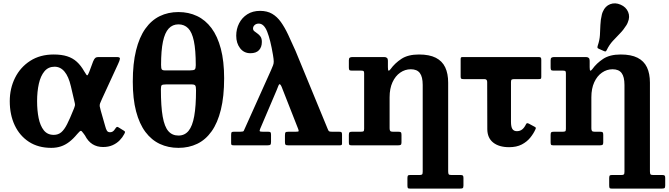

<svg xmlns="http://www.w3.org/2000/svg" viewBox="-20 -856 3939 1131"><path d="M282 15Q312.5 15 338.4 6.5Q364.3 -2 387.6 -19.9Q411 -37.7 434 -65.5Q449.8 -84 455.3 -85.2Q460.8 -86.5 471.5 -70.5L480.5 -58.2Q498.3 -23.5 524.9 -6.7Q551.5 10 587 10Q619.3 10 643.5 -0.9Q667.8 -11.8 684.9 -29.4Q702 -47 712 -66.5Q716.8 -75.5 716.4 -78.9Q716 -82.3 710.3 -85.8L678 -105.8Q673 -109.3 668.6 -108.1Q664.3 -107 658.3 -97Q651.3 -85.5 644 -81.3Q636.8 -77 628.3 -77Q615.8 -77 610 -85.8Q604.3 -94.5 599.5 -113.5L573.5 -204.5Q568.8 -221.2 567.5 -229.6Q566.3 -238 569.6 -247.4Q573 -256.7 581.8 -275.7L675.5 -479Q685.5 -500 686.5 -510Q687.5 -520 669 -520H559.5Q548 -520 541.6 -515.1Q535.3 -510.2 528.5 -494L506.8 -435.5Q500.5 -420 497.1 -414.9Q493.8 -409.8 489.5 -414.9Q485.3 -420 476 -435.8Q456.8 -470 432.6 -492Q408.5 -514 375.5 -524.5Q342.5 -535 296.5 -535Q216 -535 157.9 -497.5Q99.7 -460 68.6 -397.5Q37.5 -335 37.5 -260Q37.5 -180 66.7 -118Q96 -56 150.6 -20.5Q205.3 15 282 15ZM296.5 -61.5Q259.5 -61.5 238.1 -88.4Q216.8 -115.3 207.6 -160.4Q198.5 -205.5 198.5 -260Q198.5 -317 208.9 -363Q219.3 -409 241.9 -436Q264.5 -463 301.5 -463Q336 -463 360.1 -434.1Q384.2 -405.2 397.5 -348L414.7 -274.3Q419.2 -255.5 420.9 -247.1Q422.5 -238.7 421.2 -233.4Q420 -228 416.5 -218.7L412.5 -209Q391.7 -157 375.2 -124.5Q358.8 -92 340.8 -76.8Q322.8 -61.5 296.5 -61.5Z M762.2 -375Q762.2 -273.7 781.6 -200Q801 -126.2 836.7 -78.6Q872.5 -31 921.9 -8Q971.3 15 1031.3 15Q1092.3 15 1141.8 -8.9Q1191.3 -32.7 1226.6 -82.5Q1262 -132.2 1281.1 -209.9Q1300.3 -287.5 1300.3 -395Q1300.3 -495.3 1280.9 -568.9Q1261.5 -642.5 1225.8 -690.4Q1190 -738.3 1140.6 -761.6Q1091.3 -785 1031.3 -785Q970.3 -785 920.8 -760.8Q871.3 -736.5 835.9 -686.5Q800.5 -636.5 781.4 -559.1Q762.2 -481.8 762.2 -375ZM927.8 -330.2Q927.8 -349.2 932.5 -354Q937.3 -358.7 957.8 -358.7H1109.7Q1125.2 -358.7 1130 -352.5Q1134.7 -346.2 1134.7 -324.2Q1134.7 -230.7 1124.1 -171.9Q1113.5 -113 1090.8 -85.3Q1068 -57.5 1031.3 -57.5Q994.5 -57.5 971.8 -83.4Q949 -109.3 938.4 -169Q927.8 -228.7 927.8 -330.2ZM1133.2 -471.8Q1133.2 -452.8 1127.5 -447Q1121.7 -441.3 1097.7 -441.3H951.8Q937.3 -441.3 933 -447.3Q928.8 -453.3 928.8 -473.8Q928.8 -558.3 939.9 -610.9Q951 -663.5 973.8 -688Q996.5 -712.5 1031.3 -712.5Q1065.5 -712.5 1088.3 -689.6Q1111 -666.7 1122.1 -614Q1133.2 -561.3 1133.2 -471.8Z M1588 -532.5Q1592.5 -506.2 1592.5 -493.7Q1592.5 -481.2 1588.4 -471.2Q1584.2 -461.2 1576.5 -442.5L1423 -101Q1418.5 -89 1415.5 -84.5Q1412.5 -80 1395 -80H1357Q1346 -80 1343.7 -75.8Q1341.5 -71.5 1341.5 -60V-12Q1341.5 -4 1345 -2Q1348.5 0 1357 0H1556Q1568.5 0 1572.5 -3.5Q1576.5 -7 1576.5 -20V-62Q1576.5 -72 1573.8 -76Q1571 -80 1560 -80H1529Q1513 -80 1510.5 -83Q1508 -86 1512.5 -97L1609.5 -324.5Q1616.5 -342 1620 -351Q1623.5 -360 1627 -360Q1634.2 -360 1644.5 -330.5L1737 -95Q1741 -84 1738.2 -82Q1735.5 -80 1719.5 -80H1680Q1665.5 -80 1662 -76.3Q1658.5 -72.5 1658.5 -57.5V-20Q1658.5 -7.5 1661.7 -3.8Q1665 0 1677 0H1981.3Q1988.3 0 1991.5 -1.8Q1994.8 -3.5 1994.8 -10V-63Q1994.8 -73.5 1991.8 -76.8Q1988.8 -80 1977.3 -80H1936.5Q1921.5 -80 1917.9 -83Q1914.3 -86 1910.5 -96L1721 -556Q1697.8 -608.5 1677.4 -651.7Q1657 -695 1634.6 -726.4Q1612.3 -757.7 1582.9 -774.9Q1553.5 -792 1512 -792Q1468.5 -792 1437 -772Q1405.5 -752 1388.5 -718.6Q1371.5 -685.2 1371.5 -645.5Q1371.5 -601.7 1394.2 -572.1Q1417 -542.5 1455 -542.5Q1488.8 -542.5 1505.6 -560.5Q1522.5 -578.5 1522.5 -609Q1522.5 -628.7 1514.8 -640.1Q1507 -651.5 1496.5 -658.5Q1486 -665.5 1478.3 -672Q1470.5 -678.5 1470.5 -688Q1470.5 -699.7 1479.9 -708.4Q1489.2 -717 1504.5 -717Q1535 -717 1554 -669.2Q1573 -621.5 1588 -532.5Z M2107.5 -440Q2118 -440 2121.5 -437.4Q2125 -434.7 2125 -424.2V-97.5Q2125 -85 2120.9 -82.5Q2116.7 -80 2104 -80H2054Q2042.7 -80 2038.9 -76.8Q2035 -73.5 2035 -61.5V-18.3Q2035 -7.5 2037.4 -3.8Q2039.7 0 2050 0H2325.5Q2335.8 0 2340.4 -2.9Q2345 -5.7 2345 -16.8V-62.3Q2345 -74 2341 -77Q2337 -80 2326.3 -80H2294.5Q2282.8 -80 2278.9 -84.4Q2275 -88.8 2275 -100V-283Q2275 -334.5 2292 -371.5Q2309 -408.5 2337.5 -428.2Q2366 -448 2400 -448Q2436.5 -448 2453.2 -425.7Q2470 -403.5 2470 -355.5V155.5Q2470 168.5 2466.1 171.7Q2462.2 175 2449.5 175H2394.2Q2384.5 175 2382.2 179.6Q2380 184.2 2380 193.7V235.8Q2380 246.8 2382.2 250.9Q2384.5 255 2395.5 255H2687.8Q2700.8 255 2705.4 252.4Q2710 249.8 2710 236.5V191.7Q2710 182.2 2706.9 178.6Q2703.8 175 2694.5 175H2641Q2626.8 175 2623.4 171Q2620 167 2620 153V-369Q2620 -422.5 2602.5 -459.5Q2585 -496.5 2547 -515.8Q2509 -535 2448 -535Q2383.8 -535 2344.8 -509.4Q2305.8 -483.8 2280.3 -448.3Q2272.5 -438.3 2268.8 -439.9Q2265 -441.5 2265 -460.5V-498.7Q2265 -510.3 2259.1 -515.1Q2253.3 -520 2243.3 -520H2056.3Q2045.7 -520 2040.4 -516.4Q2035 -512.7 2035 -501V-459Q2035 -447.5 2038 -443.7Q2041 -440 2052.7 -440Z M3135 -96.2Q3137.5 -101.7 3135.5 -104.6Q3133.5 -107.5 3127 -110.5L3095 -127.8Q3088.8 -130.5 3085 -130.3Q3081.3 -130 3078.3 -123.8Q3068.5 -103.3 3055.6 -93.3Q3042.8 -83.3 3025 -83.3Q3006.5 -83.3 2998.3 -96.1Q2990 -109 2990 -138.8V-373.5Q2990 -385 2995 -387.5Q3000 -390 3010.5 -390H3152Q3161 -390 3164.8 -391.7Q3168.5 -393.5 3168.5 -402.5V-503.5Q3168.5 -514 3165.3 -517Q3162 -520 3152 -520H2708.5Q2699 -520 2696.3 -518.2Q2693.5 -516.5 2693.5 -507V-405Q2693.5 -395 2697 -392.5Q2700.5 -390 2711 -390H2833.8Q2849.8 -390 2849.8 -373L2850.5 -95.5Q2850.8 -43.7 2885 -16.4Q2919.3 11 2979 11Q3023 11 3053.5 -4.9Q3084 -20.8 3103.9 -45.5Q3123.8 -70.2 3135 -96.2Z M3296 -440Q3306.5 -440 3310 -437.4Q3313.5 -434.7 3313.5 -424.2V-97.5Q3313.5 -85 3309.4 -82.5Q3305.2 -80 3292.5 -80H3242.5Q3231.2 -80 3227.4 -76.8Q3223.5 -73.5 3223.5 -61.5V-18.3Q3223.5 -7.5 3225.9 -3.8Q3228.2 0 3238.5 0H3514Q3524.3 0 3528.9 -2.9Q3533.5 -5.7 3533.5 -16.8V-62.3Q3533.5 -74 3529.5 -77Q3525.5 -80 3514.8 -80H3483Q3471.3 -80 3467.4 -84.4Q3463.5 -88.8 3463.5 -100V-283Q3463.5 -334.5 3480.5 -371.5Q3497.5 -408.5 3526 -428.2Q3554.5 -448 3588.5 -448Q3625 -448 3641.7 -425.7Q3658.5 -403.5 3658.5 -355.5V155.5Q3658.5 168.5 3654.6 171.7Q3650.7 175 3638 175H3582.7Q3573 175 3570.7 179.6Q3568.5 184.2 3568.5 193.7V235.8Q3568.5 246.8 3570.7 250.9Q3573 255 3584 255H3876.3Q3889.3 255 3893.9 252.4Q3898.5 249.8 3898.5 236.5V191.7Q3898.5 182.2 3895.4 178.6Q3892.3 175 3883 175H3829.5Q3815.3 175 3811.9 171Q3808.5 167 3808.5 153V-369Q3808.5 -422.5 3791 -459.5Q3773.5 -496.5 3735.5 -515.8Q3697.5 -535 3636.5 -535Q3572.3 -535 3533.3 -509.4Q3494.3 -483.8 3468.8 -448.3Q3461 -438.3 3457.3 -439.9Q3453.5 -441.5 3453.5 -460.5V-498.7Q3453.5 -510.3 3447.6 -515.1Q3441.8 -520 3431.8 -520H3244.8Q3234.2 -520 3228.9 -516.4Q3223.5 -512.7 3223.5 -501V-459Q3223.5 -447.5 3226.5 -443.7Q3229.5 -440 3241.2 -440ZM3670.5 -708.5Q3673.3 -713 3675 -716.9Q3676.8 -720.7 3678.3 -724.7Q3692.3 -756.7 3680 -785.7Q3667.8 -814.7 3635.8 -828.5Q3603.7 -842.5 3574.5 -831.4Q3545.2 -820.3 3531.5 -788Q3529.7 -784 3528.2 -780.2Q3526.7 -776.5 3525.5 -771.2Q3517.7 -739.3 3516.7 -709.1Q3515.7 -679 3513.9 -649Q3512 -619 3501.2 -587.5Q3499 -580.7 3499.4 -576.2Q3499.7 -571.7 3507.5 -568.5L3536.8 -555.5Q3544.5 -552.2 3547.4 -553.1Q3550.3 -554 3554 -561.2Q3569 -592 3589.5 -614.4Q3610 -636.7 3631.4 -658.4Q3652.8 -680 3670.5 -708.5Z"/></svg>

Font: Besley
Style: Regular
Weight: 400
Designer: Owen Earl
Foundry: indestructible type*
Version: Version 4.000